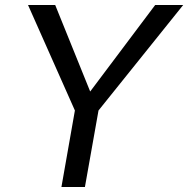

<svg xmlns="http://www.w3.org/2000/svg" viewBox="-20 -746 751 766"><path d="M710.9 -726.1 373 -305.2 318.8 0H225.1L278.8 -305.2L91.8 -726.1H200.2L339.8 -380.9L599.1 -726.1Z"/></svg>

Font: Stilu
Style: Italic
Weight: 400
Italic angle: -10°
Designer: Genilson Lima Santos
Foundry: Genilson Lima Santos
Version: Version 1.200;PS 001.200;hotconv 1.0.88;makeotf.lib2.5.64775